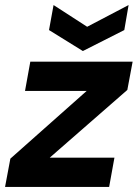

<svg xmlns="http://www.w3.org/2000/svg" viewBox="-32 -740 545 760"><path d="M-12 0 9 -112 311 -380H67L88 -496H493L472 -384L165 -116H421L400 0ZM477 -720 460 -621 296 -538 162 -621 180 -720 313 -634Z"/></svg>

Font: DM Sans 24pt ExtraBold
Style: Italic
Weight: 800
Italic angle: -10°
Designer: Colophon Foundry, Jonny Pinhorn
Foundry: Colophon Foundry
Version: Version 4.004;gftools[0.9.30]